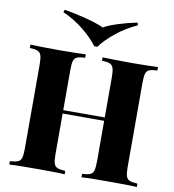

<svg xmlns="http://www.w3.org/2000/svg" viewBox="-99 -1029 1013 1116"><g transform="rotate(10 407.5 -471.0)"><path d="M457 0V-20Q488 -22 503.5 -28Q519 -34 524.5 -52Q530 -70 530 -106V-602Q530 -639 524.5 -656.5Q519 -674 503.5 -680.5Q488 -687 457 -688V-708Q486 -707 532 -706Q578 -705 624 -705Q673 -705 715.5 -706Q758 -707 784 -708V-688Q753 -687 737 -680.5Q721 -674 716 -656.5Q711 -639 711 -602V-106Q711 -70 716.5 -52Q722 -34 737.5 -28Q753 -22 784 -20V0Q758 -2 715.5 -2.5Q673 -3 624 -3Q578 -3 532 -2.5Q486 -2 457 0ZM31 0V-20Q62 -22 77.5 -28Q93 -34 98.5 -52Q104 -70 104 -106V-602Q104 -639 98.5 -656.5Q93 -674 77.5 -680.5Q62 -687 31 -688V-708Q58 -707 103 -706Q148 -705 199 -705Q243 -705 286.5 -706Q330 -707 358 -708V-688Q327 -687 311 -680.5Q295 -674 290 -656.5Q285 -639 285 -602V-106Q285 -70 290.5 -52Q296 -34 311.5 -28Q327 -22 358 -20V0Q330 -2 286.5 -2.5Q243 -3 199 -3Q148 -3 103 -2.5Q58 -2 31 0ZM210 -346V-366H605V-346ZM622 -942 627 -927Q562 -898 506 -853.5Q450 -809 416 -763H398Q365 -808 309 -853Q253 -898 187 -927L192 -942Q259 -931 324 -914Q389 -897 427 -879Q459 -897 513 -914Q567 -931 622 -942Z"/></g></svg>

Font: Playfair Display ExtraBold
Style: Regular
Weight: 800
Designer: Claus Eggers Sørensen
Foundry: Claus Eggers Sørensen
Version: Version 1.203